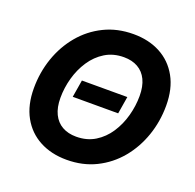

<svg xmlns="http://www.w3.org/2000/svg" viewBox="-130 -872 1031 1017"><g transform="rotate(20 385.5 -363.5)"><path d="M536.8 -412.6 520.7 -315H264.6L280.8 -412.6ZM347.1 9.8Q260.6 9.8 194.9 -25.3Q129.1 -60.3 92.3 -126.7Q55.4 -193.2 55.4 -287.7Q55.4 -376.7 83.3 -457.8Q111.3 -538.8 163.8 -601.7Q216.2 -664.6 289.9 -700.9Q363.6 -737.3 454.9 -737.3Q541.1 -737.3 606.5 -702.4Q671.8 -667.5 708.8 -601Q745.8 -534.6 745.8 -439.8Q745.8 -350.5 717.7 -269.6Q689.7 -188.7 637.3 -125.7Q584.9 -62.8 511.5 -26.5Q438.1 9.8 347.1 9.8ZM353.1 -122.6Q413.3 -122.6 458.8 -150.5Q504.3 -178.5 534.9 -225Q565.5 -271.6 580.8 -327.7Q596.1 -383.7 596.1 -439.7Q596.1 -494.1 578.3 -530.9Q560.6 -567.6 527.5 -586.3Q494.5 -605 448.8 -605Q388.6 -605 343 -576.9Q297.4 -548.8 266.7 -502.3Q235.9 -455.7 220.5 -399.9Q205.1 -344 205.1 -288Q205.1 -233.9 223.1 -197Q241.1 -160.1 274.3 -141.4Q307.4 -122.6 353.1 -122.6Z"/></g></svg>

Font: Inter Variable
Style: Italic
Weight: 400
Italic angle: -9.39999°
Designer: Rasmus Andersson
Foundry: rsms
Version: Version 4.001;git-9221beed3